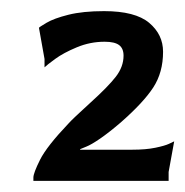

<svg xmlns="http://www.w3.org/2000/svg" viewBox="-20 -770 333 345"><path d="M293 -516 283 -461V-445H40V-451Q40 -459 52 -483Q64 -507 103 -548Q110 -556 143 -586Q174 -614 188 -632Q202 -650 202 -670Q202 -683 194 -689Q186 -695 168 -695Q142 -695 118 -685Q94 -675 79 -664Q64 -653 60 -649V-664L50 -720Q50 -721 63.5 -729Q77 -737 103 -743.5Q129 -750 167 -750Q223 -750 248 -729Q273 -708 273 -677Q273 -640 255.5 -613Q238 -586 197 -550Q176 -532 160 -521Q144 -510 135 -506.5Q126 -503 124 -502V-501H218Q242 -501 259 -504.5Q276 -508 283.5 -511.5Q291 -515 293 -516Z"/></svg>

Font: Red Rose Bold
Style: Regular
Weight: 700
Designer: jaikishan Patel
Version: Version 1.000